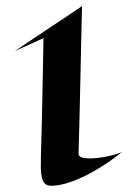

<svg xmlns="http://www.w3.org/2000/svg" viewBox="-20 -596 443 623"><path d="M376 -103Q338.9 -73.2 304.9 -52.5Q271 -31.7 241.7 -18.6Q212.4 -5.4 188.2 0.7Q164.1 6.8 146 6.8Q132.8 6.8 125.7 -0.2Q118.7 -7.3 115.7 -20.3Q112.8 -33.2 112.5 -51.3Q112.3 -69.3 112.8 -90.8Q113.3 -111.8 114.7 -160.2Q115.2 -180.7 116 -209.2Q116.7 -237.8 117.4 -276.1Q118.2 -314.5 119.1 -363Q120.1 -411.6 121.1 -472.2L27.8 -430.2Q97.7 -477.1 140.6 -505.6Q183.6 -534.2 207 -549.8Q234.4 -568.4 246.1 -576.2Q244.1 -491.2 242.7 -425.5Q241.2 -359.9 240.2 -310.3Q239.3 -260.7 238.3 -225.6Q237.3 -190.4 236.8 -167Q235.4 -111.3 234.9 -97.2Q234.9 -88.9 245.1 -85.4Q255.4 -82 272 -82Q284.2 -82 298.6 -83.7Q313 -85.4 327.1 -88.4Q341.3 -91.3 354 -95Q366.7 -98.6 376 -103Z"/></svg>

Font: Eagle Lake
Style: Regular
Weight: 400
Designer: Astigmatic (AOETI)
Foundry: Astigmatic (AOETI)
Version: Version 1.000